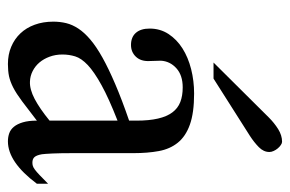

<svg xmlns="http://www.w3.org/2000/svg" viewBox="-148 -600 757 502"><g transform="rotate(90 231.0 -349.5)"><path d="M377.9 -674.8Q377.9 -680.2 375.2 -686Q372.6 -691.9 368.4 -696.8Q364.3 -701.7 359.6 -704.8Q355 -708 351.1 -708Q334.5 -708 318.1 -697.8Q301.8 -687.5 288.1 -673.8L144 -528.8H186L335.9 -624Q352.5 -634.8 365.2 -647.2Q377.9 -659.7 377.9 -674.8ZM460.9 -66.9V-96.2Q446.8 -82 438.2 -74Q429.7 -65.9 424.1 -61.8Q418.5 -57.6 414.3 -56.4Q410.2 -55.2 405.8 -55.2Q396 -55.2 391.1 -60.8Q386.2 -66.4 383.8 -80.1Q382.8 -87.4 381.8 -108.2Q380.9 -128.9 380.9 -161.1V-319.8Q380.9 -356.4 375.5 -385.7Q370.1 -415 353.5 -435.5Q336.9 -456.1 306.2 -467Q275.4 -478 225.1 -478Q191.9 -478 161.1 -470.2Q130.4 -462.4 106.9 -447.5Q83.5 -432.6 69.3 -410.9Q55.2 -389.2 55.2 -361.8Q55.2 -338.4 66.4 -325.7Q77.6 -313 98.1 -313Q116.7 -313 128.9 -325.9Q141.1 -338.9 140.1 -360.8L139.2 -391.1Q140.6 -415 158.9 -431.6Q177.2 -448.2 209 -448.2Q231 -448.2 247.3 -441.9Q263.7 -435.5 274.4 -421.1Q285.2 -406.7 290.5 -383.5Q295.9 -360.4 295.9 -327.1V-308.1Q240.7 -289.1 200.2 -271.7Q159.7 -254.4 130.9 -238.3Q102.1 -222.2 83.7 -206.5Q65.4 -190.9 55.2 -175.3Q44.9 -159.7 41 -143.6Q37.1 -127.4 37.1 -109.9Q37.1 -83 45.2 -61Q53.2 -39.1 67.9 -23.7Q82.5 -8.3 102.8 0.2Q123 8.8 147.9 8.8Q166 8.8 179.9 5.9Q193.8 2.9 209.5 -5.1Q225.1 -13.2 245.1 -28.1Q265.1 -43 295.9 -66.9Q295.9 -44.9 300.3 -30.3Q304.7 -15.6 312 -6.8Q319.3 2 329.1 5.4Q338.9 8.8 350.1 8.8Q404.3 8.8 460.9 -66.9ZM295.9 -100.1Q264.2 -74.2 239 -61Q213.9 -47.9 193.8 -48.8Q179.2 -49.3 166.3 -55.9Q153.3 -62.5 143.8 -73.7Q134.3 -85 128.7 -100.3Q123 -115.7 123 -133.8Q123 -150.9 127.9 -167Q132.8 -183.1 150.6 -200Q168.5 -216.8 202.9 -235.8Q237.3 -254.9 295.9 -277.8Z"/></g></svg>

Font: Galatia SIL
Style: Regular
Weight: 400
Designer: Development by SIL's NRSI team
Version: Version 2.1